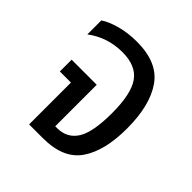

<svg xmlns="http://www.w3.org/2000/svg" viewBox="-154 -676 795 795"><g transform="rotate(45 243.0 -279.0)"><path d="M131 0V-245H66V-314H213V-71H224Q282 -71 311.5 -117.5Q341 -164 341 -276Q341 -388 307 -436.5Q273 -485 193 -485Q106 -485 38 -434V-516Q65 -534 109 -546Q153 -558 205 -558Q327 -558 378.5 -483.5Q430 -409 430 -275Q430 -144 380.5 -72Q331 0 212 0Z"/></g></svg>

Font: Noto Sans Thai SemCond
Style: Regular
Weight: 400
Width: 4
Designer: Monotype Design Team
Foundry: Monotype Imaging Inc.
Version: Version 2.002; ttfautohint (v1.8.4.7-5d5b)